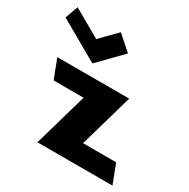

<svg xmlns="http://www.w3.org/2000/svg" viewBox="-413 -1009 1159 1177"><g transform="rotate(30 166.0 -420.0)"><path d="M-195.6 -840 -228.6 -749 54.9 -587 213.4 -749 110.4 -840 0.5 -728ZM358.4 -513H-150.6L-98.6 -378H113.4L5 0H536L484 -135H250Z"/></g></svg>

Font: Hussar
Style: BdOpOblFour
Weight: 700
Foundry: Cannot Into Space Fonts
Version: Version 2.00